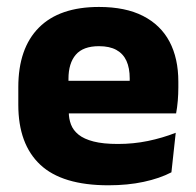

<svg xmlns="http://www.w3.org/2000/svg" viewBox="-20 -526 570 558"><path d="M295 12.5Q160.9 12.5 97.1 -47.2Q33.2 -107 33.2 -221.4V-272.5Q33.2 -385.7 93.1 -445.8Q152.9 -505.8 267.7 -505.8Q344.5 -505.8 395.6 -479.7Q446.8 -453.6 472.6 -405.1Q498.3 -356.5 498.3 -288.5V-272.1Q498.3 -253 496.7 -233.3Q495 -213.5 491.8 -196.4H354.1Q355.8 -225.6 356.4 -251.4Q357 -277.2 357 -297.9Q357 -328.3 347.5 -349.2Q337.9 -370 318.2 -380.9Q298.5 -391.8 267.7 -391.8Q221.7 -391.8 200.4 -367.1Q179 -342.4 179 -296.9V-252L179.9 -235.3V-200.5Q179.9 -181.3 186.2 -164.4Q192.5 -147.5 208.3 -134.7Q224.2 -121.9 251.9 -114.8Q279.7 -107.6 322.6 -107.6Q367.9 -107.6 410 -116.3Q452.1 -125 490.7 -140.1L478.2 -25.2Q444.2 -7.5 397.6 2.5Q351.1 12.5 295 12.5ZM461 -196.4H114.2V-291.2H461Z"/></svg>

Font: Anek Malayalam Medium
Style: Regular
Weight: 500
Designer: Maithili Shingre (Malayalam) & Yesha Goshar (Latin)
Foundry: Ek Type
Version: Version 1.003